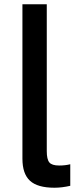

<svg xmlns="http://www.w3.org/2000/svg" viewBox="-20 -866 374 899"><path d="M235 13Q156 13 120.5 -19.5Q85 -52 85 -123V-846H199V-158Q199 -120 211 -105.5Q223 -91 257 -91Q286 -91 309 -97V4Q270 13 235 13Z"/></svg>

Font: Biryani DemiBold
Style: Regular
Weight: 600
Designer: Dan Reynolds and Mathieu Réguer
Foundry: Dan Reynolds and Mathieu Réguer
Version: Version 1.003;PS 001.003;hotconv 1.0.70;makeotf.lib2.5.58329